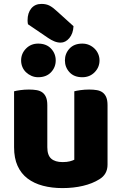

<svg xmlns="http://www.w3.org/2000/svg" viewBox="-20 -946 622 982"><path d="M123 -822Q121 -832 121 -842Q121 -880 140 -903Q159 -926 192 -926Q217 -926 234.5 -916.5Q252 -907 272 -888L356 -812Q354 -774 334.5 -751Q315 -728 290 -728Q274 -728 258 -734.5Q242 -741 226 -752ZM52 -479Q62 -482 83.5 -485Q105 -488 128 -488Q150 -488 167.5 -485Q185 -482 197 -473Q209 -464 215.5 -448.5Q222 -433 222 -408V-193Q222 -152 242 -134.5Q262 -117 300 -117Q323 -117 337.5 -121Q352 -125 360 -129V-479Q370 -482 391.5 -485Q413 -488 436 -488Q458 -488 475.5 -485Q493 -482 505 -473Q517 -464 523.5 -448.5Q530 -433 530 -408V-104Q530 -54 488 -29Q453 -7 404.5 4.5Q356 16 299 16Q245 16 199.5 4Q154 -8 121 -33Q88 -58 70 -97.5Q52 -137 52 -193ZM88 -637Q88 -672 113 -697.5Q138 -723 175 -723Q217 -723 241 -697.5Q265 -672 265 -637Q265 -602 241 -576.5Q217 -551 175 -551Q157 -551 141 -558Q125 -565 113 -576.5Q101 -588 94.5 -603.5Q88 -619 88 -637ZM312 -637Q312 -672 335.5 -697.5Q359 -723 401 -723Q420 -723 436 -716Q452 -709 464 -697Q476 -685 482.5 -669.5Q489 -654 489 -637Q489 -602 464 -576.5Q439 -551 401 -551Q359 -551 335.5 -576.5Q312 -602 312 -637Z"/></svg>

Font: Baloo Bhaijaan
Style: Regular
Weight: 400
Designer: Devika Bhansali and Ek Type
Foundry: Ek Type
Version: Version 1.443;PS 1.000;hotconv 16.6.51;makeotf.lib2.5.65220;